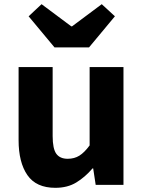

<svg xmlns="http://www.w3.org/2000/svg" viewBox="-20 -885 686 919"><path d="M245 14Q153 14 111 -47Q69 -108 69 -214V-564H232V-234Q232 -173 249.5 -149Q267 -125 304 -125Q336 -125 360 -140Q384 -155 409 -189V-564H571V0H438L426 -79H423Q387 -37 345 -11.5Q303 14 245 14ZM241 -658 117 -807 179 -865 321 -759H325L467 -865L530 -807L406 -658Z"/></svg>

Font: Noto Sans SC ExtraBold
Style: Regular
Weight: 800
Designer: Ryoko NISHIZUKA 西塚涼子 (kana, bopomofo & ideographs); Paul D. Hunt (Latin, Greek & Cyrillic); Sandoll Communications 산돌커뮤니
Foundry: Adobe
Version: Version 2.004-H2;hotconv 1.0.118;makeotfexe 2.5.65603